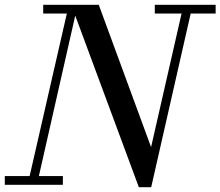

<svg xmlns="http://www.w3.org/2000/svg" viewBox="-55 -770 918 800"><path d="M-35 -36.5V0H207V-36.5H107L258.5 -705L523.5 10H575L739.5 -713.5H843.5V-750H590V-713.5H701.5L574.5 -157L356.5 -750H125V-713.5H223.5L68.5 -36.5Z"/></svg>

Font: Bodoni* 06pt
Style: Italic
Weight: 400
Italic angle: -13°
Version: Version 2.3